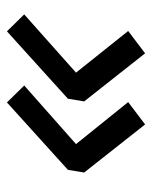

<svg xmlns="http://www.w3.org/2000/svg" viewBox="39 -592 448 567"><g transform="rotate(90 263.5 -308.0)"><path d="M194 -308 71 -462 137 -512 279 -332 271 -284 72 -104 22 -155ZM405 -308 281 -462 347 -512 489 -332 481 -284 282 -104 232 -155Z"/></g></svg>

Font: Rambla
Style: Italic
Weight: 400
Italic angle: -12°
Designer: Martin Sommaruga
Foundry: Martin Sommaruga
Version: Version 1.001